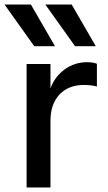

<svg xmlns="http://www.w3.org/2000/svg" viewBox="-41 -832 478 852"><path d="M77 -548H183V-440Q202 -492 246 -524Q290 -556 345 -556Q372 -556 389 -549V-448Q364 -455 331 -455Q263 -455 223 -412.5Q183 -370 183 -297V0H77ZM111 -627 -21 -812H96L203 -627ZM277 -812 384 -627H292L160 -812Z"/></svg>

Font: Application Medium
Style: Regular
Weight: 500
Designer: Wei Huang
Foundry: Wei Huang
Version: Version 0.012